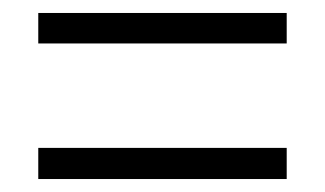

<svg xmlns="http://www.w3.org/2000/svg" viewBox="-20 -500 501 296"><path d="M39 -433V-480H422V-433ZM39 -224V-272H422V-224Z"/></svg>

Font: Noto Sans Sinhala Condensed Light
Style: Regular
Weight: 300
Width: 3
Designer: Jelle Bosma - Monotype Design Team
Foundry: Monotype Imaging Inc.
Version: Version 2.006; ttfautohint (v1.8.4.7-5d5b)